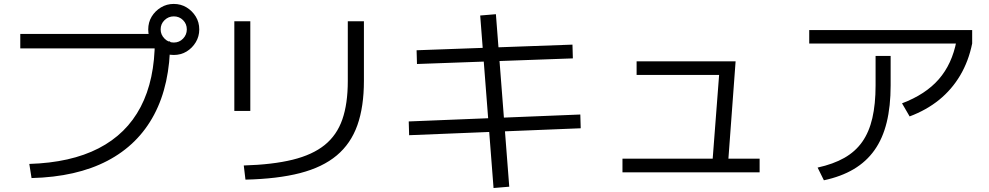

<svg xmlns="http://www.w3.org/2000/svg" viewBox="-20 -875 5040 978"><path d="M129.3 -40Q340 -46.4 482.1 -119.4Q624.3 -192.4 696.5 -330.4Q768.6 -468.3 768.6 -668.7L806.7 -628.6H83.3V-702H800V-664H846.7Q846.4 -444 765 -290.8Q683.7 -137.7 526.7 -55.7Q369.7 26.3 140.7 32ZM865 -595Q829.5 -595 800 -612.6Q770.4 -630.3 752.7 -659.8Q735 -689.3 735 -724.7Q735 -761.3 752.6 -790.4Q770.3 -819.4 799.8 -837.2Q829.3 -855 864.7 -855Q901.3 -855 930.4 -837.3Q959.4 -819.5 977.2 -790.6Q995 -761.6 995 -725Q995 -689.5 977.3 -660Q959.5 -630.4 930.6 -612.7Q901.6 -595 865 -595ZM865.3 -658.3Q893.3 -658.3 912.4 -678.2Q931.6 -698 931.6 -725.3Q931.6 -753.3 912.4 -772.4Q893.3 -791.6 865.3 -791.6Q838 -791.6 818.2 -772.4Q798.3 -753.3 798.3 -725.3Q798.3 -698 818.2 -678.2Q838 -658.3 865.3 -658.3Z M1221.7 -32.1Q1368.6 -36.4 1470.3 -61.4Q1572 -86.4 1634 -136.5Q1696 -186.7 1723.8 -266.7Q1751.6 -346.7 1751.6 -462V-766.7H1833.7V-463.3Q1833.7 -331.3 1800.4 -237.3Q1767 -143.3 1695.2 -83.2Q1623.3 -23 1508.5 6.7Q1393.7 36.3 1230.3 40ZM1173.6 -310V-766.7H1255V-310Z M2494 82.7 2426 -796 2506 -802.7 2574 76ZM2064 -186.3 2062 -256.4 2936 -291.7 2938 -221.6ZM2104 -549 2102 -619 2896 -647.7 2898 -577.6Z M3607.3 -28.3 3645.3 -523.6 3672.3 -493.3H3222.7V-562.7H3727L3687.4 -27ZM3150.7 2.7V-66.7H3849.3V2.7Z M4144.7 -21.4Q4224.7 -39 4280.6 -70.7Q4336.6 -102.4 4371.8 -152.2Q4407 -202 4423.5 -273.3Q4440 -344.7 4440 -440V-590H4516.7V-440Q4516.7 -333.3 4496.5 -251.3Q4476.4 -169.3 4434.5 -110.3Q4392.7 -51.3 4328.5 -13.3Q4264.4 24.7 4176.7 43.3ZM4102 -653.3V-722H4932V-653.3ZM4574.7 -348.7Q4694.6 -394 4762.1 -471.5Q4829.6 -549 4851.9 -666L4932 -653.3Q4913.7 -563.3 4871 -491.1Q4828.3 -419 4763.9 -366.6Q4699.4 -314.3 4613.4 -282Z"/></svg>

Font: M PLUS 1 Thin
Style: Regular
Weight: 100
Designer: Coji Morishita
Foundry: UNDERFOREST DESIGN
Version: Version 1.001